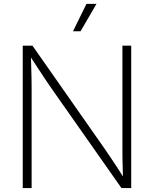

<svg xmlns="http://www.w3.org/2000/svg" viewBox="-20 -961 787 981"><path d="M96.2 0V-727.5H146L513.2 -203.1Q528.8 -180.7 546.1 -154.8Q563.5 -128.9 581.8 -100.8Q600.1 -72.8 618.2 -43.9L608.9 -42Q607.9 -70.8 606.9 -100.1Q606 -129.4 605.7 -157Q605.5 -184.6 605.5 -208V-727.5H650.4V0H600.6L245.1 -506.3Q227.5 -531.7 209.5 -558.6Q191.4 -585.4 171.4 -616.2Q151.4 -647 127.9 -683.1L137.7 -685.5Q138.7 -650.4 139.6 -618.2Q140.6 -585.9 141.1 -557.9Q141.6 -529.8 141.6 -506.8V0ZM353 -801.3 421.9 -941.4H473.1L391.6 -801.3Z"/></svg>

Font: Inter 20pt ExtraLight
Style: Regular
Weight: 250
Version: Version 4.001;git-66647c0bb